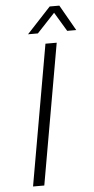

<svg xmlns="http://www.w3.org/2000/svg" viewBox="-59 -917 466 952"><g transform="rotate(-5 173.5 -441.0)"><path d="M189 -700H245L122 0H66ZM226 -882H274L347 -754H302L245 -849L156 -754H107Z"/></g></svg>

Font: Sarabun ExtraLight
Style: Italic
Weight: 275
Italic angle: -10°
Designer: Suppakit Chalermlarp | Katatrad Co.,Ltd.
Foundry: Cadson Demak Co.,Ltd.
Version: Version 1.000; ttfautohint (v1.6)